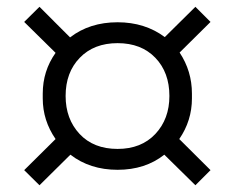

<svg xmlns="http://www.w3.org/2000/svg" viewBox="-20 -654 697 570"><path d="M189 -194.8 97.2 -104 51.8 -148.9 145 -241.2Q106.9 -296.4 106.9 -361.8V-376Q106.9 -443.4 145 -497.1L51.8 -588.9L97.2 -633.8L188 -543Q246.1 -587.9 329.1 -587.9Q410.2 -587.9 469.2 -543.9L560.1 -633.8L605 -588.9L513.2 -498Q549.8 -442.9 549.8 -376V-361.8Q549.8 -295.9 512.2 -241.2L605 -148.9L560.1 -104L467.8 -194.8Q411.1 -149.9 329.1 -149.9Q247.1 -149.9 189 -194.8ZM329.1 -211.9Q399.4 -211.9 441.2 -256.3Q482.9 -300.8 482.9 -369.1Q482.9 -439 441.2 -482.4Q399.4 -525.9 329.1 -525.9Q258.8 -525.9 216.8 -482.4Q174.8 -439 174.8 -369.1Q174.8 -300.8 216.3 -256.3Q257.8 -211.9 329.1 -211.9Z"/></svg>

Font: Sora Light
Style: Regular
Weight: 300
Designer: Jonathan Barnbrook, Julián Moncada
Foundry: Barnbrook Fonts
Version: Version 2.000